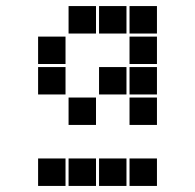

<svg xmlns="http://www.w3.org/2000/svg" viewBox="-20 -715 640 630"><path d="M206 -695Q205 -695 205 -695Q205 -695 205 -694V-606Q205 -605 205 -605Q205 -605 206 -605H294Q295 -605 295 -605Q295 -605 295 -606V-694Q295 -695 295 -695Q295 -695 294 -695ZM306 -695Q305 -695 305 -695Q305 -695 305 -694V-606Q305 -605 305 -605Q305 -605 306 -605H394Q395 -605 395 -605Q395 -605 395 -606V-694Q395 -695 395 -695Q395 -695 394 -695ZM406 -695Q405 -695 405 -695Q405 -695 405 -694V-606Q405 -605 405 -605Q405 -605 406 -605H494Q495 -605 495 -605Q495 -605 495 -606V-694Q495 -695 495 -695Q495 -695 494 -695ZM106 -595Q105 -595 105 -595Q105 -595 105 -594V-506Q105 -505 105 -505Q105 -505 106 -505H194Q195 -505 195 -505Q195 -505 195 -506V-594Q195 -595 195 -595Q195 -595 194 -595ZM406 -595Q405 -595 405 -595Q405 -595 405 -594V-506Q405 -505 405 -505Q405 -505 406 -505H494Q495 -505 495 -505Q495 -505 495 -506V-594Q495 -595 495 -595Q495 -595 494 -595ZM106 -495Q105 -495 105 -495Q105 -495 105 -494V-406Q105 -405 105 -405Q105 -405 106 -405H194Q195 -405 195 -405Q195 -405 195 -406V-494Q195 -495 195 -495Q195 -495 194 -495ZM306 -495Q305 -495 305 -495Q305 -495 305 -494V-406Q305 -405 305 -405Q305 -405 306 -405H394Q395 -405 395 -405Q395 -405 395 -406V-494Q395 -495 395 -495Q395 -495 394 -495ZM406 -495Q405 -495 405 -495Q405 -495 405 -494V-406Q405 -405 405 -405Q405 -405 406 -405H494Q495 -405 495 -405Q495 -405 495 -406V-494Q495 -495 495 -495Q495 -495 494 -495ZM206 -395Q205 -395 205 -395Q205 -395 205 -394V-306Q205 -305 205 -305Q205 -305 206 -305H294Q295 -305 295 -305Q295 -305 295 -306V-394Q295 -395 295 -395Q295 -395 294 -395ZM406 -395Q405 -395 405 -395Q405 -395 405 -394V-306Q405 -305 405 -305Q405 -305 406 -305H494Q495 -305 495 -305Q495 -305 495 -306V-394Q495 -395 495 -395Q495 -395 494 -395ZM106 -195Q105 -195 105 -195Q105 -195 105 -194V-106Q105 -105 105 -105Q105 -105 106 -105H194Q195 -105 195 -105Q195 -105 195 -106V-194Q195 -195 195 -195Q195 -195 194 -195ZM206 -195Q205 -195 205 -195Q205 -195 205 -194V-106Q205 -105 205 -105Q205 -105 206 -105H294Q295 -105 295 -105Q295 -105 295 -106V-194Q295 -195 295 -195Q295 -195 294 -195ZM306 -195Q305 -195 305 -195Q305 -195 305 -194V-106Q305 -105 305 -105Q305 -105 306 -105H394Q395 -105 395 -105Q395 -105 395 -106V-194Q395 -195 395 -195Q395 -195 394 -195ZM406 -195Q405 -195 405 -195Q405 -195 405 -194V-106Q405 -105 405 -105Q405 -105 406 -105H494Q495 -105 495 -105Q495 -105 495 -106V-194Q495 -195 495 -195Q495 -195 494 -195Z"/></svg>

Font: Doto Black
Style: Regular
Weight: 900
Monospace: yes
Version: Version 1.000